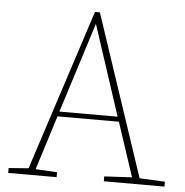

<svg xmlns="http://www.w3.org/2000/svg" viewBox="-50 -733 753 782"><g transform="rotate(5 326.5 -342.0)"><path d="M315 -636 198 -267H436ZM12 0V-20L93 -26L307 -684H327L547 -25L651 -20V0H403V-20L516 -26L443 -247H192L122 -25L210 -20V0Z"/></g></svg>

Font: Source Serif Pro ExtraLight
Style: Regular
Weight: 200
Designer: Frank Grießhammer
Foundry: Adobe Systems Incorporated
Version: Version 3.001;hotconv 1.0.111;makeotfexe 2.5.65597